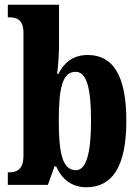

<svg xmlns="http://www.w3.org/2000/svg" viewBox="-20 -780 590 810"><path d="M344 10C453 10 513 -76 513 -270C513 -463 456 -548 350 -548C287 -548 249 -514 226 -468H221C225 -499 229 -553 229 -590V-760H13V-707H17C52 -707 79 -697 79 -640V-124C79 -62 48 -53 18 -53H13V0H182L210 -78H217C240 -26 281 10 344 10ZM300 -62C243 -62 228 -136 228 -271C228 -408 243 -477 299 -477C345 -477 364 -410 364 -272C364 -136 345 -62 300 -62Z"/></svg>

Font: Noto Serif Georgian ExtraCondensed ExtraBold
Style: Regular
Weight: 800
Width: 2
Designer: Monotype Design Team, Akaki Razmadze
Foundry: Google LLC
Version: Version 2.003